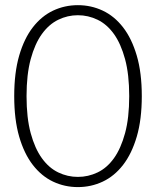

<svg xmlns="http://www.w3.org/2000/svg" viewBox="-20 -736 620 763"><path d="M543.5 -354Q543.5 -261 523.5 -193Q503.5 -125 469 -80.5Q434.5 -36 388.2 -14.2Q342 7.5 289.5 7.5Q237 7.5 191 -14.2Q145 -36 110.5 -80.5Q76 -125 56.2 -193Q36.5 -261 36.5 -354Q36.5 -447 56.2 -515Q76 -583 110.5 -627.5Q145 -672 191 -693.8Q237 -715.5 289.5 -715.5Q342 -715.5 388.2 -693.8Q434.5 -672 469 -627.5Q503.5 -583 523.5 -515Q543.5 -447 543.5 -354ZM493.5 -354Q493.5 -440 477 -501Q460.5 -562 432.8 -600.8Q405 -639.5 367.8 -657.5Q330.5 -675.5 289.5 -675.5Q248.5 -675.5 211.5 -657.5Q174.5 -639.5 146.5 -600.8Q118.5 -562 102 -501Q85.5 -440 85.5 -354Q85.5 -267.5 102 -206.8Q118.5 -146 146.5 -107.2Q174.5 -68.5 211.5 -50.8Q248.5 -33 289.5 -33Q330.5 -33 367.8 -50.8Q405 -68.5 432.8 -107.2Q460.5 -146 477 -206.8Q493.5 -267.5 493.5 -354Z"/></svg>

Font: Lato Light
Style: Regular
Weight: 300
Designer: Lukasz Dziedzic
Foundry: tyPoland Lukasz Dziedzic
Version: Version 2.007; 2014-02-27